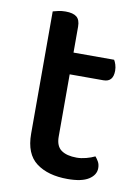

<svg xmlns="http://www.w3.org/2000/svg" viewBox="-74 -656 527 722"><g transform="rotate(10 189.5 -295.5)"><path d="M174 -137Q174 -101 195 -86Q216 -71 254 -71Q271 -71 290 -76Q309 -81 323 -88Q330 -80 335.5 -70Q341 -60 341 -46Q341 -20 314.5 -3Q288 14 234 14Q159 14 114.5 -19.5Q70 -53 70 -130V-597Q77 -599 90 -602Q103 -605 118 -605Q147 -605 160.5 -594Q174 -583 174 -557V-458H329Q333 -452 336.5 -441Q340 -430 340 -418Q340 -375 303 -375H174V-137Z"/></g></svg>

Font: Baloo Paaji 2 Medium
Style: Regular
Weight: 500
Designer: Shuchita Grover, Noopur Datye and Ek Type
Foundry: Ek Type
Version: Version 1.640;hotconv 1.0.111;makeotfexe 2.5.65597; ttfautoh